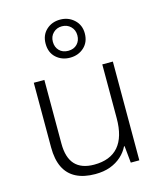

<svg xmlns="http://www.w3.org/2000/svg" viewBox="-121 -902 838 999"><g transform="rotate(-15 298.0 -402.0)"><path d="M268 10Q207 10 165 -11.5Q123 -33 102 -76Q81 -119 81 -184V-532H138V-189Q138 -113 172.5 -76Q207 -39 275 -39Q362 -39 406 -90Q450 -141 450 -242V-532H507V0H461L452 -91H449Q435 -62 409.5 -39Q384 -16 349 -3Q314 10 268 10ZM298 -609Q254 -609 223.5 -636.5Q193 -664 193 -712Q193 -758 223 -786Q253 -814 298 -814Q342 -814 373 -785.5Q404 -757 404 -712Q404 -665 373.5 -637Q343 -609 298 -609ZM298 -646Q328 -646 346 -664.5Q364 -683 364 -712Q364 -741 345 -759.5Q326 -778 298 -778Q270 -778 251 -759.5Q232 -741 232 -712Q232 -683 250 -664.5Q268 -646 298 -646Z"/></g></svg>

Font: Noto Sans Symbols Light
Style: Regular
Weight: 300
Version: Version 2.002